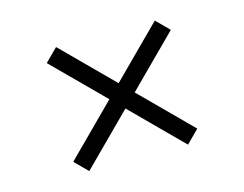

<svg xmlns="http://www.w3.org/2000/svg" viewBox="-66 -480 764 601"><g transform="rotate(-15 316.0 -180.0)"><path d="M476 21 316 -139 156 21 115 -20 275 -180 115 -340 156 -381 316 -221 476 -381 517 -340 357 -180 517 -20Z"/></g></svg>

Font: Antic Didone
Style: Regular
Weight: 400
Designer: Santiago Orozco
Foundry: Santiago Orozco
Version: Version 2.001